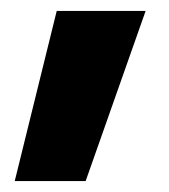

<svg xmlns="http://www.w3.org/2000/svg" viewBox="-20 -194 309 352"><path d="M7 138H137L247 -174H84Z"/></svg>

Font: Fixel Text ExtraBold
Style: Regular
Weight: 800
Width: 4
Designer: AlfaBravo + MacPaw
Foundry: Kyrylo Tkachov, Marchela Mozhyna, Serhii Makarenko, Maria Weinstein, Zakhar Kryvoshyya
Version: Version 1.211